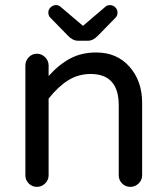

<svg xmlns="http://www.w3.org/2000/svg" viewBox="-20 -725 649 750"><path d="M535.2 -324.2V-40Q535.2 -21.5 521.5 -8.3Q507.8 4.9 488.8 4.9Q470.2 4.9 457 -8.3Q443.8 -21.5 443.8 -40V-314Q443.8 -436 334 -436Q286.1 -436 246.8 -411.6Q207.5 -387.2 169.9 -339.8V-40Q169.9 -21.5 156.2 -8.3Q142.6 4.9 124 4.9Q105.5 4.9 92.3 -8.3Q79.1 -21.5 79.1 -40V-469.2Q79.1 -487.8 92.3 -501.5Q105.5 -515.1 124 -515.1Q142.6 -515.1 156.2 -501.5Q169.9 -487.8 169.9 -469.2V-428.2Q210.9 -473.6 254.9 -496.8Q298.8 -520 356 -520Q437 -520 486.1 -464.1Q535.2 -408.2 535.2 -324.2ZM431.2 -655.8 362.8 -585.9Q344.2 -565.9 323.2 -565.9H285.2Q263.7 -565.9 245.1 -585.9L176.8 -655.8Q168.9 -663.6 168.9 -674.8Q168 -686.5 177.2 -695.8Q186.5 -705.1 199.2 -705.1Q210 -705.1 216.8 -698.2L304.2 -624L391.1 -698.2Q397.9 -705.1 409.2 -705.1Q421.9 -705.1 430.9 -695.8Q439.9 -686.5 439 -674.8Q439 -663.6 431.2 -655.8Z"/></svg>

Font: Aka-Acid-Varela
Style: Regular
Weight: 400
Designer: Joe Prince, Avraham Cornfeld, Cyberella
Foundry: Joe Prince, Avraham Cornfeld, Cyberella
Version: Version 2.000; ttfautohint (v1.5.33-1714) -l 8 -r 50 -G 200 